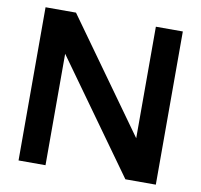

<svg xmlns="http://www.w3.org/2000/svg" viewBox="-81 -818 948 904"><g transform="rotate(10 393.0 -366.0)"><path d="M721.2 0H575.7L193.8 -532.7V0H64.9V-732.4H210.4L592.3 -199.2V-732.4H721.2Z"/></g></svg>

Font: Kumbh Sans SemiBold
Style: Regular
Weight: 600
Version: Version 1.005